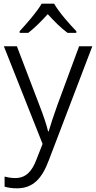

<svg xmlns="http://www.w3.org/2000/svg" viewBox="-20 -785 523 1046"><path d="M275 -765H207C182 -721 124 -655 87 -615V-606H134C169 -633 207 -671 240 -708C274 -671 312 -632 348 -606H396V-615C358 -654 299 -721 275 -765ZM1 -533 212 -1 179 83C154 150 120 185 63 185C40 185 21 181 5 177V232C23 237 44 241 72 241C163 241 210 184 246 88L483 -533H411L292 -211C272 -154 254 -101 245 -69H242C233 -108 217 -154 195 -211L72 -533Z"/></svg>

Font: Noto Sans Thaana Light
Style: Regular
Weight: 300
Designer: David Williams
Foundry: Google Inc.
Version: Version 3.001